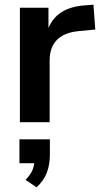

<svg xmlns="http://www.w3.org/2000/svg" viewBox="-20 -522 432 820"><path d="M65 0V-489H187V-371H177Q191 -431 232 -462.5Q273 -494 341 -499L379 -502L387 -396L315 -389Q254 -383 223 -351.5Q192 -320 192 -263V0ZM136 278 89 246Q111 224 119 203.5Q127 183 127 160L154 175H63V73H193V140Q193 181 180 215.5Q167 250 136 278Z"/></svg>

Font: Nunito Sans 12pt ExtraLight
Style: Regular
Weight: 200
Designer: Vernon Adams
Foundry: Vernon Adams
Version: Version 3.101;gftools[0.9.27]